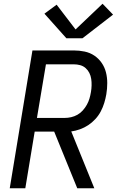

<svg xmlns="http://www.w3.org/2000/svg" viewBox="-20 -1004 640 1024"><path d="M32 0 153 -735H373Q403 -735 431.5 -729Q460 -723 483 -707.5Q506 -692 522 -669Q538 -646 545 -618.5Q552 -591 552 -561Q552 -531 547 -501Q543 -478 536 -455Q529 -432 517.5 -410Q506 -388 488.5 -369Q471 -350 450.5 -336.5Q430 -323 406.5 -314.5Q383 -306 360 -303L483 0H392L269 -302H165L115 0ZM177 -375H324Q342 -375 359.5 -379Q377 -383 393 -392Q409 -401 421.5 -415Q434 -429 443 -445Q452 -461 457 -478Q462 -495 465 -513Q468 -530 468.5 -548Q469 -566 466.5 -583Q464 -600 456.5 -615Q449 -630 436.5 -641Q424 -652 407.5 -656.5Q391 -661 373 -661H225ZM334 -800 217 -931 282 -979 383 -847 527 -984 583 -926 420 -800Z"/></svg>

Font: Iosevka SS04 Extended
Style: Italic
Weight: 400
Width: 7
Italic angle: -9°
Monospace: yes
Designer: Belleve Invis
Foundry: Belleve Invis
Version: Version 19.0.0; ttfautohint (v1.8.4)